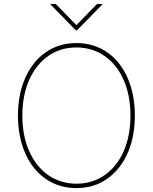

<svg xmlns="http://www.w3.org/2000/svg" viewBox="-20 -959 787 989"><path d="M72.4 -363.6Q72.4 -410.2 80.1 -456.5Q87.7 -502.8 104.8 -545.5Q121.8 -588.1 149.1 -625.2Q176.5 -662.3 216.3 -690Q283.7 -737.2 373.6 -737.2Q419.4 -737.2 459.3 -724.8Q499.3 -712.4 532.7 -689.3Q566.1 -666.2 592.3 -633.2Q618.6 -600.1 636.7 -558.9Q674.7 -472.3 674.7 -363.6Q674.7 -317.5 667.1 -271.1Q659.4 -224.8 642.4 -182Q625.4 -139.2 597.8 -102.1Q570.3 -65 530.9 -37.3Q463.4 9.9 373.6 9.9Q327.8 9.9 287.8 -2.5Q247.9 -14.9 214.5 -38.2Q181.1 -61.4 154.8 -94.5Q128.6 -127.5 110.4 -168.7Q72.4 -255.3 72.4 -363.6ZM95.2 -363.6Q95.2 -259.6 130 -181.1Q147.4 -141.7 172.1 -110.4Q196.7 -79.2 227.6 -57.5Q258.5 -35.9 295.3 -24.3Q332 -12.8 373.6 -12.8Q455.6 -12.8 519.2 -57.2Q550.8 -79.2 575.5 -110.3Q600.1 -141.3 617.2 -180.2Q634.2 -219.1 643.1 -265.3Q652 -311.4 652 -363.6Q652 -468 616.8 -547.2Q599.4 -586.6 574.8 -617.7Q550.1 -648.8 519.2 -670.3Q488.3 -691.8 451.7 -703.1Q415.1 -714.5 373.6 -714.5Q291.2 -714.5 228.7 -670.8Q197.4 -648.8 172.6 -617.7Q147.7 -586.6 130.5 -547.8Q113.3 -508.9 104.2 -462.5Q95.2 -416.2 95.2 -363.6ZM267 -938.9 373.6 -829.5 480.1 -938.9H507.1V-936.1L376.4 -802.6H370.7L240.1 -936.1V-938.9Z"/></svg>

Font: Inter P Thin
Style: Regular
Weight: 100
Designer: Rasmus Andersson
Foundry: rsms
Version: Version 3.018;git-588b23468